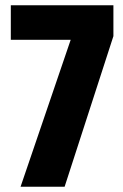

<svg xmlns="http://www.w3.org/2000/svg" viewBox="-20 -708 467 728"><path d="M58 0 248 -557H21V-688H410V-571L225 0Z"/></svg>

Font: Saira Condensed ExtraBold
Style: Regular
Weight: 800
Width: 3
Designer: Hector Gatti with collaboration of the Omnibus-Type team
Foundry: Omnibus-Type
Version: Version 1.101